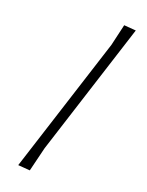

<svg xmlns="http://www.w3.org/2000/svg" viewBox="-190 -736 593 774"><g transform="rotate(30 107.0 -349.5)"><path d="M192 -703 111 -108 104 -1 53 4 136 -604 141 -698Z"/></g></svg>

Font: Alegreya Sans Light
Style: Italic
Weight: 300
Italic angle: -7°
Designer: Juan Pablo del Peral
Foundry: Huerta Tipografica
Version: Version 2.007